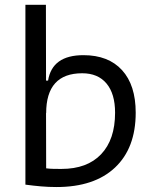

<svg xmlns="http://www.w3.org/2000/svg" viewBox="-20 -752 626 782"><path d="M210 9.8Q178.2 9.8 147 7.1Q115.7 4.4 83.5 0V-732.4H167L167.5 -423.8H175.8Q192.4 -527.3 319.8 -527.3Q421.4 -527.3 477.1 -466.3Q532.7 -405.3 532.7 -293Q532.7 -148.9 448.5 -69.6Q364.3 9.8 210 9.8ZM167.5 -292.5 168 -66.4Q183.1 -64.5 199 -64.2Q214.8 -64 230.5 -64Q335 -64 391.8 -123.8Q448.7 -183.6 448.7 -293Q448.7 -370.1 413.8 -411.9Q378.9 -453.6 314.9 -453.6Q168 -453.6 168 -291Z"/></svg>

Font: Cascadia Mono NF SemiLight
Style: Regular
Weight: 350
Monospace: yes
Designer: Aaron Bell
Foundry: Saja Typeworks
Version: Version 2404.023; ttfautohint (v1.8.4)